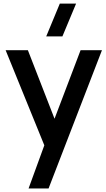

<svg xmlns="http://www.w3.org/2000/svg" viewBox="-20 -823 599 1083"><path d="M409.2 -802.7 332 -617.7H240.7L317.4 -802.7ZM253.9 240.2H141.1L230 -3.4L11.7 -540H137.2L287.6 -153.3L434.6 -540H555.2Z"/></svg>

Font: Vela Sans Bd
Style: Bold
Weight: 700
Designer: Principal design: Mikhail Sharanda - project Manrope.
Design modification: Ravid Balaliev
Foundry: Mikhail Sharanda
Version: Version 1.001